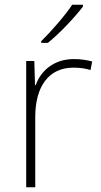

<svg xmlns="http://www.w3.org/2000/svg" viewBox="-20 -786 423 806"><path d="M328 -758V-766H283C255 -723 194 -653 153 -613V-606H181C233 -648 295 -715 328 -758ZM290 -538C207 -538 152 -490 130 -429H127L124 -530H90V0H128V-295C128 -421 183 -502 288 -502C316 -502 337 -499 360 -492L367 -528C344 -534 319 -538 290 -538Z"/></svg>

Font: Noto Sans Ethiopic ExtraLight
Style: Regular
Weight: 200
Designer: Monotype Design Team
Foundry: Monotype Imaging Inc.
Version: Version 2.102